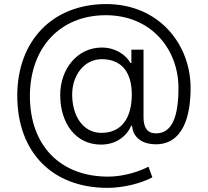

<svg xmlns="http://www.w3.org/2000/svg" viewBox="-20 -721 1011 934"><path d="M503.4 192.9C580.1 192.9 668.5 170.4 721.2 141.6L702.1 89.8C661.6 111.8 583.5 138.2 505.9 138.2C271.5 138.2 125.5 -15.1 125.5 -253.4C125.5 -489.7 272.9 -647 494.6 -647C717.8 -647 848.1 -479 848.1 -293.5C848.1 -148.4 814.9 -72.3 738.8 -72.3C696.3 -72.3 678.2 -100.6 678.2 -149.9V-479.5H619.1V-414.6H614.7C591.8 -455.1 541.5 -489.7 474.6 -489.7C359.4 -489.7 272.9 -389.2 272.9 -258.3C272.9 -123 347.2 -17.6 471.2 -17.6C545.4 -17.6 595.7 -58.1 618.7 -109.9H622.1C627.9 -42.5 684.6 -19 737.3 -19C871.1 -19 907.2 -156.7 907.2 -292.5C907.2 -507.3 752 -701.2 496.6 -701.2C235.8 -701.2 64 -522.9 64 -255.4C64 18.1 232.9 192.9 503.4 192.9ZM473.6 -74.7C380.4 -74.7 331.1 -161.6 331.1 -261.2C331.1 -354.5 389.2 -433.1 475.1 -433.1C564.5 -433.1 621.1 -377.9 621.1 -261.2C621.1 -144.5 569.3 -74.7 473.6 -74.7Z"/></svg>

Font: Raveo Light
Style: Regular
Weight: 300
Designer: Jakub Foglar, Rasmus Andersson (Inter)
Foundry: Jakubfoglar.com
Version: Version 1.100;Glyphs 3.2.3 (3260)